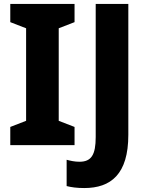

<svg xmlns="http://www.w3.org/2000/svg" viewBox="-20 -734 742 971"><path d="M357 0V-92L277 -123V-591L357 -622V-714H32V-622L112 -591V-123L32 -92V0ZM406 217C541 217 629 147 629 -52V-714H464V-41C464 49 442 84 382 84C357 84 336 79 317 74V207C340 213 369 217 406 217Z"/></svg>

Font: Noto Sans Thai Looped SemiCondensed ExtraBold
Style: Regular
Weight: 800
Width: 4
Designer: Sasikarn Vongin, Ben Mitchell
Foundry: The Fontpad Ltd
Version: Version 1.001